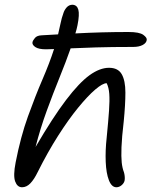

<svg xmlns="http://www.w3.org/2000/svg" viewBox="-20 -780 653 810"><path d="M73 10Q53 10 44 -14.5Q35 -39 46 -95Q67 -203 98 -289Q129 -375 159 -444.5Q189 -514 208 -573Q187 -572 174 -572Q143 -572 129 -581.5Q115 -591 117 -602Q119 -610 127.5 -620Q136 -630 155 -631Q173 -632 190.5 -633Q208 -634 225 -635Q231 -659 235.5 -681.5Q240 -704 247 -723Q251 -737 261 -748.5Q271 -760 286 -760Q305 -759 310.5 -739Q316 -719 307 -674Q304 -658 298 -639Q355 -642 410 -643.5Q465 -645 522 -645Q568 -645 584.5 -633Q601 -621 599 -611Q597 -598 581.5 -590Q566 -582 542 -582Q449 -582 385 -580Q321 -578 278 -576Q258 -519 231 -452.5Q204 -386 177 -312Q150 -238 130 -160Q203 -285 258.5 -358Q314 -431 357.5 -462.5Q401 -494 440 -494Q478 -494 493.5 -467Q509 -440 509 -389.5Q509 -339 502 -268Q494 -200 492.5 -159Q491 -118 493.5 -94.5Q496 -71 503 -53Q505 -46 506 -37.5Q507 -29 506 -20Q504 -8 493.5 1Q483 10 471 10Q451 10 439.5 -19.5Q428 -49 426 -97Q424 -145 430 -199Q437 -270 440 -313.5Q443 -357 441 -384Q439 -411 430 -429Q413 -429 381.5 -402Q350 -375 309.5 -325.5Q269 -276 225 -207Q181 -138 139 -54Q124 -23 108 -6.5Q92 10 73 10Z"/></svg>

Font: Shantell Sans Normal
Style: Italic
Weight: 300
Italic angle: -11.31°
Designer: Stephen Nixon, Anya Danilova, Shantell Martin
Foundry: Arrow Type
Version: Version 1.008;[a672d596b]